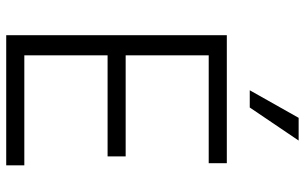

<svg xmlns="http://www.w3.org/2000/svg" viewBox="-206 -798 1004 633"><g transform="rotate(90 296.5 -482.0)"><path d="M96.6 0V-727.3H518.5V-667.6H163V-393.8H496.1V-334.2H163V-59.7H525.6V0ZM278.1 -802.9 369 -964.1H443.9L334.9 -802.9Z"/></g></svg>

Font: Inter Zeller Light
Style: Regular
Weight: 300
Designer: Rasmus Andersson; Joe Bland
Foundry: zeller
Version: Version 3.015;git-dec3a8cb1